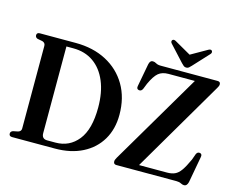

<svg xmlns="http://www.w3.org/2000/svg" viewBox="-119 -1062 1531 1251"><g transform="rotate(15 647.0 -436.0)"><path d="M31.5 -18.5Q31.5 -32.5 47 -38.5L81 -45.5Q101.5 -51.5 101.5 -71V-628.5Q101.5 -648.5 81 -655L46.5 -661.5Q31.5 -667.5 31.5 -682Q31.5 -700 52.5 -700H294Q412 -700 501.2 -653Q590.5 -606 640.5 -520.8Q690.5 -435.5 690.5 -321Q690.5 -224.5 647.8 -152.2Q605 -80 526.5 -40Q448 0 340.5 0H52.5Q31.5 0 31.5 -18.5ZM335 -38.5Q428.5 -38.5 486.5 -111Q544.5 -183.5 544.5 -330.5Q544.5 -433 513.2 -507.2Q482 -581.5 424.5 -621.8Q367 -662 288.5 -662H241.5V-77.5Q241.5 -38.5 279 -38.5ZM1261 -656 898.5 -38H1087Q1118 -38 1139.8 -47.8Q1161.5 -57.5 1180.2 -84Q1199 -110.5 1222 -161L1237 -202.5Q1245 -220 1261.5 -217Q1279 -213.5 1273.5 -190.5L1241.5 -15Q1234.5 13 1215.5 13Q1204.5 13 1192.2 6.5Q1180 0 1161 0H755.5Q736 0 736 -20Q736 -30 746 -47L1108 -661.5H930Q888 -661.5 862.8 -640.5Q837.5 -619.5 811.5 -563L797 -526.5Q788 -505.5 770 -509.5Q753.5 -513 757.5 -533.5L786 -686.5Q791.5 -714.5 810.5 -714.5Q823 -714.5 835 -707.2Q847 -700 866.5 -700H1251Q1270.5 -700 1270.5 -682Q1270.5 -670.5 1261 -656ZM1063.5 -752Q1055 -742.5 1048 -736.8Q1041 -731 1030.5 -731Q1020 -731 1013 -736.8Q1006 -742.5 997 -752L899.5 -858Q893 -865 893.5 -871.5Q894 -878 898 -881.5Q907 -889.5 923.5 -879L1030.5 -818L1137.5 -879Q1154 -889.5 1163 -881.5Q1166.5 -878 1167 -871.5Q1167.5 -865 1161.5 -858Z"/></g></svg>

Font: Fraunces 144pt S050 SemiBold
Style: Regular
Weight: 600
Version: Version 1.000; ttfautohint (v1.8.3)